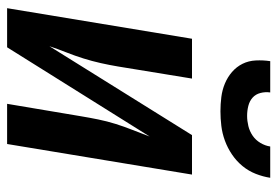

<svg xmlns="http://www.w3.org/2000/svg" viewBox="-140 -640 780 540"><g transform="rotate(90 250.0 -370.0)"><path d="M3 0 89 -520H201L167 -312Q163 -288 157.5 -263.5Q152 -239 144.5 -215Q137 -191 127.5 -167Q118 -143 110 -119L360 -520H471L385 0H272L307 -208Q311 -232 316 -256.5Q321 -281 328.5 -305Q336 -329 345.5 -353Q355 -377 364 -401L113 0ZM293 -600Q273 -600 253 -602.5Q233 -605 215 -612.5Q197 -620 182.5 -632.5Q168 -645 159.5 -662Q151 -679 150 -699.5Q149 -720 152 -740H240Q238 -726 241.5 -712.5Q245 -699 254.5 -690.5Q264 -682 277.5 -678.5Q291 -675 306 -675Q320 -675 334.5 -678.5Q349 -682 361.5 -690.5Q374 -699 382 -712.5Q390 -726 392 -740H480Q477 -720 469 -699.5Q461 -679 447 -662Q433 -645 414.5 -632.5Q396 -620 375.5 -612.5Q355 -605 334 -602.5Q313 -600 293 -600Z"/></g></svg>

Font: Iosevka SS04 Oblique
Style: Bold
Weight: 700
Italic angle: -9°
Monospace: yes
Designer: Belleve Invis
Foundry: Belleve Invis
Version: Version 19.0.0; ttfautohint (v1.8.4)